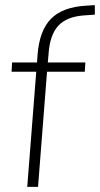

<svg xmlns="http://www.w3.org/2000/svg" viewBox="-20 -727 389 747"><path d="M169 -518 166 -484H312L310 -448H163L128 0H86L121 -448H25L27 -484H124L126 -512Q133 -608 178.5 -654Q224 -700 316 -705L349 -707V-670L306 -667Q239 -662 206.5 -626.5Q174 -591 169 -518Z"/></svg>

Font: Iunito ExtraLight
Style: Italic
Weight: 200
Italic angle: -4.541°
Designer: Vernon Adams
Foundry: Vernon Adams
Version: Version 2.001;November 30, 2019;FontCreator 12.0.0.2547 64-b